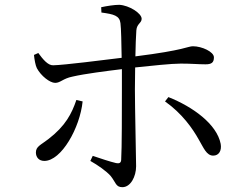

<svg xmlns="http://www.w3.org/2000/svg" viewBox="-20 -760 1040 797"><path d="M806 -179C825 -147 837 -114 865 -114C889 -114 901 -135 896 -163C880 -245 780 -317 679 -357L665 -339C736 -289 780 -226 806 -179ZM297 -345C278 -289 252 -237 180 -182C149 -158 129 -152 129 -127C129 -108 141 -92 164 -92C235 -92 312 -230 323 -339ZM121 -532C123 -513 127 -489 133 -477C150 -445 187 -416 209 -416C231 -416 241 -434 281 -442C333 -454 421 -465 486 -473V-390C486 -305 486 -142 483 -96C482 -82 473 -81 462 -83C436 -89 398 -102 365 -113L355 -92C387 -74 421 -50 439 -30C461 -3 460 17 488 17C522 17 545 -27 545 -70C545 -97 540 -314 540 -389L541 -480C608 -487 691 -496 731 -496C775 -496 803 -493 833 -493C858 -493 868 -500 868 -522C868 -545 818 -568 781 -568C759 -568 749 -552 542 -526C543 -570 544 -610 546 -634C548 -662 568 -664 568 -682C568 -705 516 -738 475 -740C454 -740 423 -735 400 -730L401 -708C453 -701 476 -695 480 -664C483 -641 484 -581 485 -520C411 -511 247 -490 201 -489C179 -488 158 -514 139 -540Z"/></svg>

Font: Harano Aji Mincho KR
Style: Regular
Weight: 400
Foundry: Masamichi Hosoda
Version: HaranoAjiMinchoKR-Regular version 20230610;ttx 4.39.4